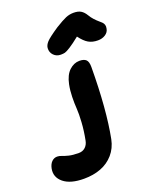

<svg xmlns="http://www.w3.org/2000/svg" viewBox="-427 -903 1035 1270"><g transform="rotate(-20 90.0 -268.0)"><path d="M76.2 -564Q45.9 -564 26.4 -584.5Q6.8 -605 8.8 -634.8Q10.3 -655.3 29.3 -676Q48.3 -696.8 116.2 -742.2Q167.5 -773.9 193.8 -784.9Q220.2 -795.9 249 -795.9Q281.2 -795.9 300.3 -784.2Q319.3 -772.5 334 -748Q345.7 -728 360.6 -711.9Q375.5 -695.8 386.2 -687Q397 -678.2 406.2 -669.2Q415.5 -660.2 418.9 -648.9Q422.4 -637.7 418.9 -622.1Q414.6 -597.7 392.3 -583.3Q370.1 -568.8 339.8 -568.8Q301.3 -568.8 273.9 -584.5Q246.6 -600.1 216.8 -640.1Q172.4 -604.5 144.8 -587.2Q117.2 -569.8 105.5 -566.9Q93.8 -564 76.2 -564ZM-59.1 259.8Q-154.8 259.8 -202.6 220.5Q-250.5 181.2 -238.8 122.1Q-232.9 93.3 -216.6 77.1Q-200.2 61 -178.2 61Q-163.1 61 -147.2 67.6Q-131.3 74.2 -104 81.1Q-76.7 87.9 -34.2 87.9Q-6.8 87.9 11.5 71Q29.8 54.2 35.2 25.9Q47.9 -38.1 51.5 -97.2Q55.2 -156.2 52.5 -193.1Q49.8 -230 50.8 -275.6Q51.8 -321.3 60.1 -361.8Q72.8 -423.3 105.2 -453.6Q137.7 -483.9 176.8 -483.9Q208.5 -483.9 223.1 -470Q237.8 -456.1 237.8 -418.9Q236.3 -119.6 198.2 75.2Q186 135.3 149.2 177.5Q112.3 219.7 59.3 239.7Q6.3 259.8 -59.1 259.8Z"/></g></svg>

Font: Shantell Sans Irregular
Style: Italic
Weight: 800
Italic angle: -11.31°
Designer: Stephen Nixon, Anya Danilova, Shantell Martin
Foundry: Arrow Type
Version: Version 1.006;[9816181b4]